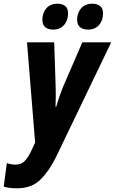

<svg xmlns="http://www.w3.org/2000/svg" viewBox="-88 -778 621 1038"><path d="M3 240Q-21 240 -38 237.5Q-55 235 -68 231L-51 104Q-26 112 -5 112Q25 112 42.5 95.5Q60 79 76 48L102 -7L58 -549H205L213 -306Q214 -280 213.5 -253Q213 -226 212 -201H216Q223 -226 233 -255Q243 -284 251 -304L357 -549H513L214 73Q176 149 129 194.5Q82 240 3 240ZM389 -618Q361 -618 345 -631Q329 -644 329 -671Q329 -708 350.5 -733Q372 -758 412 -758Q437 -758 453 -745.5Q469 -733 469 -706Q469 -667 447 -642.5Q425 -618 389 -618ZM201 -618Q172 -618 156.5 -631Q141 -644 141 -671Q141 -708 162.5 -733Q184 -758 224 -758Q248 -758 264 -745.5Q280 -733 280 -706Q280 -667 258 -642.5Q236 -618 201 -618Z"/></svg>

Font: Noto Sans Condensed ExtraBold
Style: Italic
Weight: 800
Width: 3
Italic angle: -12°
Designer: Monotype Design Team
Foundry: Monotype Imaging Inc.
Version: Version 2.013; ttfautohint (v1.8.4.7-5d5b)